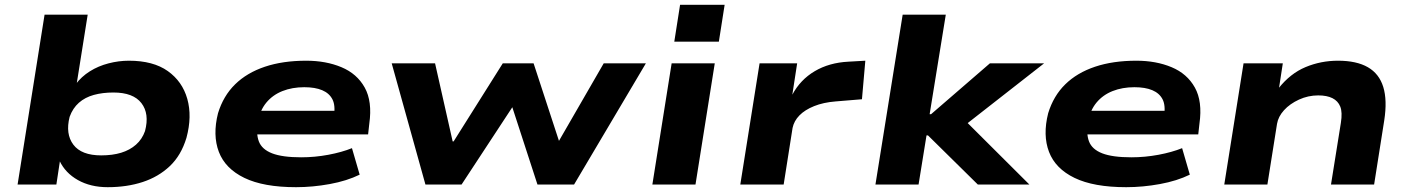

<svg xmlns="http://www.w3.org/2000/svg" viewBox="-20 -766 5855 797"><path d="M427 11Q356 11 303.5 -18.5Q251 -48 227 -99H229L214 0H53L165 -705H344L298 -416H294Q318 -448 353 -470Q388 -492 430.5 -503Q473 -514 515 -514Q616 -514 676.5 -471Q737 -428 757.5 -355.5Q778 -283 754 -194Q732 -121 685 -76.5Q638 -32 572.5 -10.5Q507 11 427 11ZM400 -121Q447 -121 483 -132Q519 -143 544.5 -165.5Q570 -188 582 -222Q601 -294 567 -338Q533 -382 451 -382Q406 -382 369.5 -372Q333 -362 307.5 -339.5Q282 -317 269 -281Q251 -210 284.5 -165.5Q318 -121 400 -121Z M1209 11Q1074 11 994.5 -27.5Q915 -66 888.5 -135.5Q862 -205 885 -296Q907 -368 956 -416Q1005 -464 1079.5 -489Q1154 -514 1251 -514Q1333 -514 1397.5 -487Q1462 -460 1494 -402.5Q1526 -345 1513 -253L1508 -208H1015L1029 -306H1391L1366 -283Q1373 -328 1360 -353.5Q1347 -379 1317.5 -391.5Q1288 -404 1243 -404Q1193 -404 1152.5 -388Q1112 -372 1085.5 -340Q1059 -308 1050 -259L1051 -262Q1042 -212 1054.5 -179Q1067 -146 1109.5 -129.5Q1152 -113 1230 -113Q1287 -113 1343 -123.5Q1399 -134 1441 -151L1473 -41Q1420 -15 1349 -2Q1278 11 1209 11Z M1746 0 1606 -503H1786L1859 -179H1863L2067 -503H2195L2301 -179H2299L2486 -503H2661L2363 0H2211L2104 -329H2112L1896 0Z M2779 -593 2803 -746H2988L2964 -593ZM2688 0 2768 -503H2947L2867 0Z M3053 0 3133 -503H3289L3269 -373Q3302 -435 3362 -470.5Q3422 -506 3502 -510L3572 -514L3558 -354L3449 -345Q3398 -341 3359.5 -325.5Q3321 -310 3298.5 -287Q3276 -264 3270 -235L3233 0Z M3614 0 3727 -705H3906L3839 -292H3845L4089 -503H4314L3970 -234L3974 -278L4253 0H4039L3832 -204H3826L3793 0Z M4655 11Q4520 11 4440.5 -27.5Q4361 -66 4334.5 -135.5Q4308 -205 4331 -296Q4353 -368 4402 -416Q4451 -464 4525.5 -489Q4600 -514 4697 -514Q4779 -514 4843.5 -487Q4908 -460 4940 -402.5Q4972 -345 4959 -253L4954 -208H4461L4475 -306H4837L4812 -283Q4819 -328 4806 -353.5Q4793 -379 4763.5 -391.5Q4734 -404 4689 -404Q4639 -404 4598.5 -388Q4558 -372 4531.5 -340Q4505 -308 4496 -259L4497 -262Q4488 -212 4500.5 -179Q4513 -146 4555.5 -129.5Q4598 -113 4676 -113Q4733 -113 4789 -123.5Q4845 -134 4887 -151L4919 -41Q4866 -15 4795 -2Q4724 11 4655 11Z M5062 0 5142 -503H5305L5289 -399H5287Q5336 -461 5399.5 -487.5Q5463 -514 5534 -514Q5611 -514 5658 -487Q5705 -460 5722 -405Q5739 -350 5726 -266L5684 0H5505L5546 -256Q5553 -300 5543.5 -323.5Q5534 -347 5511 -358.5Q5488 -370 5452 -370Q5410 -370 5372 -352.5Q5334 -335 5310 -308.5Q5286 -282 5281 -252L5241 0Z"/></svg>

Font: Nunito Sans 7pt Expanded ExtraBold
Style: Italic
Weight: 800
Width: 7
Italic angle: -9°
Designer: Vernon Adams
Foundry: Vernon Adams
Version: Version 3.101;gftools[0.9.27]